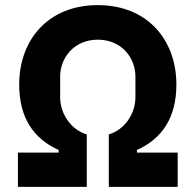

<svg xmlns="http://www.w3.org/2000/svg" viewBox="-20 -730 764 750"><path d="M50 0H319V-205C257 -223 215 -286 215 -350V-431C215 -506 271 -575 362 -575C453 -575 509 -506 509 -431V-350C509 -286 467 -223 405 -205V0H674V-134H515V-144C614 -189 669 -271 669 -400C669 -573 557 -710 362 -710C167 -710 55 -573 55 -400C55 -271 110 -189 209 -144V-134H50Z"/></svg>

Font: LVC Sans
Style: Bold
Weight: 700
Designer: Mike Abbink, Paul van der Laan, Pieter van Rosmalen
Foundry: Bold Monday
Version: Version 3.0